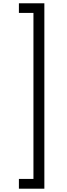

<svg xmlns="http://www.w3.org/2000/svg" viewBox="-20 -954 407 1160"><path d="M248 186H94.2V127H182.1V-876H94.2V-934.1H248Z"/></svg>

Font: PoppinsZ Light
Style: Regular
Weight: 300
Designer: Ninad Kale (Devanagari), Jonny Pinhorn (Latin)
Foundry: Indian Type Foundry
Version: Version 3.002;FEAKit 1.0